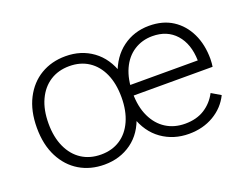

<svg xmlns="http://www.w3.org/2000/svg" viewBox="-86 -683 1124 866"><g transform="rotate(-20 476.0 -250.0)"><path d="M286 10Q219 10 167 -21Q115 -52 85 -110.5Q55 -169 55 -250Q55 -331 85 -389.5Q115 -448 167 -479Q219 -510 286 -510Q361 -510 416.5 -469.5Q472 -429 496 -353H480Q505 -429 560 -469.5Q615 -510 687 -510Q753 -510 799.5 -480Q846 -450 871.5 -397Q897 -344 897 -275Q897 -264 896 -254.5Q895 -245 894 -238H496V-288H841Q839 -368 797.5 -414.5Q756 -461 685 -461Q636 -461 597 -436Q558 -411 536.5 -363.5Q515 -316 515 -250Q515 -184 537.5 -136.5Q560 -89 599.5 -64Q639 -39 691 -39Q746 -39 784.5 -63.5Q823 -88 845 -130L889 -104Q863 -51 811 -20.5Q759 10 692 10Q618 10 561.5 -30Q505 -70 480 -147L496 -148Q473 -71 417 -30.5Q361 10 286 10ZM287 -38Q340 -38 379 -63.5Q418 -89 439.5 -137Q461 -185 461 -250Q461 -316 439.5 -363.5Q418 -411 379 -436.5Q340 -462 287 -462Q234 -462 194.5 -436.5Q155 -411 133 -363.5Q111 -316 111 -250Q111 -185 133 -137Q155 -89 194.5 -63.5Q234 -38 287 -38Z"/></g></svg>

Font: Kantumruy Pro Light
Style: Regular
Weight: 300
Version: Version 1.002